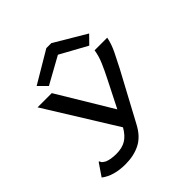

<svg xmlns="http://www.w3.org/2000/svg" viewBox="-223 -853 1195 1195"><g transform="rotate(-45 375.0 -255.0)"><path d="M205 175Q102 175 41 128L92 53L98 45L104 49Q105 57 110.5 62Q116 67 131 76Q163 89 210 89Q261 89 295 68.5Q329 48 356 1L68 -463H193L410 -103L501 -283Q524 -328 543.5 -373Q563 -418 570 -463H681Q672 -416 648 -367Q624 -318 600 -272L428 48Q391 118 335 146.5Q279 175 205 175ZM212 -507 158 -561 367 -685H411L620 -561L567 -507L389 -605Z"/></g></svg>

Font: Inconsolata ExtraExpanded SemiBold
Style: Regular
Weight: 600
Width: 8
Monospace: yes
Designer: Raph Levien, Cyreal, Brenton Simpson
Foundry: Raph Levien, Cyreal, Google
Version: Version 3.001; ttfautohint (v1.8.2.53-6de2)